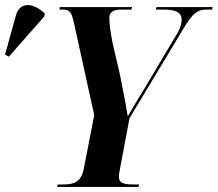

<svg xmlns="http://www.w3.org/2000/svg" viewBox="-143 -742 864 762"><path d="M-108 -517 32 -676 35 -688C-10 -732 -65 -737 -80 -680L-123 -525ZM84 0H407L409 -10H387C351 -10 329 -14 329 -40C329 -48 330 -57 333 -71L371 -273L586 -630C623 -693 644 -704 676 -704H699L701 -714H478L475 -704H505C553 -704 578 -694 578 -663C578 -651 574 -631 559 -607L434 -397C406 -351 384 -315 364 -280C354 -345 342 -397 333 -446L303 -575C293 -630 291 -651 291 -672C291 -694 308 -704 336 -704H379L381 -714H94L93 -704H105C134 -704 141 -693 150 -653L231 -285L189 -70C179 -20 149 -10 112 -10H86Z"/></svg>

Font: Noto Serif Display Condensed
Style: Bold Italic
Weight: 700
Width: 3
Italic angle: -12°
Designer: Monotype Design Team
Foundry: Monotype Imaging Inc.
Version: Version 2.009